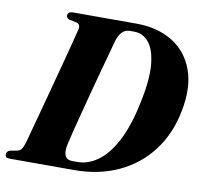

<svg xmlns="http://www.w3.org/2000/svg" viewBox="-82 -784 914 867"><g transform="rotate(10 375.0 -350.0)"><path d="M-4 -16.5Q-4 -30.5 13 -36L45.5 -42Q57 -44.5 63.8 -53.8Q70.5 -63 77.5 -86Q84 -110.5 96.2 -155.2Q108.5 -200 123.5 -256.2Q138.5 -312.5 154.2 -371.2Q170 -430 184 -483Q198 -536 208 -574.8Q218 -613.5 221.5 -629Q227 -653.5 206 -658.5L175.5 -664.5Q160 -669.5 160 -681Q160 -700 185 -700H474.5Q570 -700 638.8 -658.8Q707.5 -617.5 737.2 -538.8Q767 -460 745 -347Q724 -238.5 664.2 -160.8Q604.5 -83 514.8 -41.5Q425 0 313.5 0H16.5Q4.5 0 0.2 -4.5Q-4 -9 -4 -16.5ZM322 -38.5Q368.5 -38.5 413 -69.8Q457.5 -101 494.8 -170.2Q532 -239.5 555.5 -353Q578.5 -461 572 -529.5Q565.5 -598 538.2 -630.2Q511 -662.5 472.5 -662.5H451.5Q431.5 -662.5 417 -648.8Q402.5 -635 393 -604Q388 -585.5 377.8 -547.8Q367.5 -510 354 -460.8Q340.5 -411.5 326.5 -358.2Q312.5 -305 299.5 -255.2Q286.5 -205.5 276.8 -166.8Q267 -128 263 -108.5Q248 -38.5 298 -38.5Z"/></g></svg>

Font: Fraunces 72pt
Style: Bold Italic
Weight: 700
Italic angle: -16°
Version: Version 1.000;[b76b70a41]